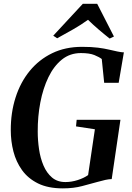

<svg xmlns="http://www.w3.org/2000/svg" viewBox="-20 -1004 710 1033"><path d="M318 9.5Q238.5 9.5 184.5 -17.2Q130.5 -44 98.5 -88.8Q66.5 -133.5 52.2 -189Q38 -244.5 38 -302.5Q37.5 -397.5 63.8 -479.5Q90 -561.5 140 -622.5Q190 -683.5 260.8 -717.8Q331.5 -752 421.5 -752Q472 -752 507 -747.5Q542 -743 566.8 -737Q591.5 -731 611.5 -727Q620 -725.5 628.2 -724Q636.5 -722.5 646.5 -722.5L618.5 -558.5H540.5L527.5 -686.5Q514 -697 487.8 -707.8Q461.5 -718.5 415.5 -718.5Q356.5 -718.5 313 -683.5Q269.5 -648.5 240.5 -588.5Q211.5 -528.5 197 -452.8Q182.5 -377 183 -296Q183 -249.5 190 -201.5Q197 -153.5 214 -113.5Q231 -73.5 259.8 -49Q288.5 -24.5 332 -24.5Q364.5 -24.5 398 -35.2Q431.5 -46 454 -62L490.5 -308.5L389 -324L392.5 -359.5H628L581 -40.5Q565 -40 546.5 -36Q528 -32 505.5 -25.5Q469 -15.5 422.5 -3Q376 9.5 318 9.5ZM266.5 -812 425.5 -983.5H503L593 -807.5L570 -796.5Q539.5 -820.5 509.8 -846Q480 -871.5 453.5 -897.5Q417 -871 374.2 -846.5Q331.5 -822 287.5 -798Z"/></svg>

Font: Merriweather 120pt SemiBold
Style: Italic
Weight: 600
Italic angle: -7.8°
Version: Version 2.101